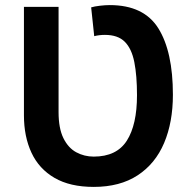

<svg xmlns="http://www.w3.org/2000/svg" viewBox="-20 -720 754 754"><path d="M348 14Q255 14 194 -21.5Q133 -57 103.5 -120.5Q74 -184 74 -267V-693H210V-280Q210 -216 229 -177.5Q248 -139 279.5 -122Q311 -105 348 -105Q438 -105 478 -167.5Q518 -230 518 -346Q518 -423 507.5 -476Q497 -529 470 -556Q443 -583 392 -583Q370 -583 350 -578L338 -691Q351 -695 372.5 -697.5Q394 -700 411 -700Q545 -700 602 -608.5Q659 -517 659 -348Q659 -240 624.5 -158.5Q590 -77 520.5 -31.5Q451 14 348 14Z"/></svg>

Font: Ubuntu Sans
Style: Bold
Weight: 700
Designer: Dalton Maag Ltd
Foundry: Dalton Maag Ltd
Version: Version 1.006; ttfautohint (v1.8.4.7-5d5b)